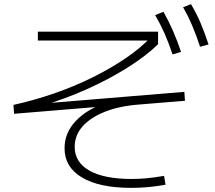

<svg xmlns="http://www.w3.org/2000/svg" viewBox="-20 -875 1040 928"><path d="M614 33Q461 33 376.5 -17Q292 -67 292 -159Q292 -233 346.5 -290.5Q401 -348 497 -380L496 -362L48 -325L45 -368Q145 -390 243 -424Q341 -458 428.5 -501.5Q516 -545 588 -594Q660 -643 709 -695L722 -679H163V-722H744V-661Q684 -603 594.5 -547Q505 -491 400 -444Q295 -397 187 -365L179 -374L871 -431L874 -388L655 -370Q558 -363 487.5 -335Q417 -307 379 -264Q341 -221 341 -165Q341 -91 412 -50.5Q483 -10 616 -10Q653 -10 689.5 -13.5Q726 -17 773 -25L780 18Q734 26 694.5 29.5Q655 33 614 33ZM814 -612Q795 -669 775 -714Q755 -759 730 -802L770 -818Q796 -772 816.5 -725Q837 -678 855 -624ZM947 -649Q928 -707 908.5 -752.5Q889 -798 865 -840L903 -855Q930 -810 950 -762.5Q970 -715 988 -660Z"/></svg>

Font: M PLUS 1 Code Light
Style: Regular
Weight: 300
Designer: Coji Morishita
Foundry: UNDERFOREST DESIGN
Version: Version 1.002